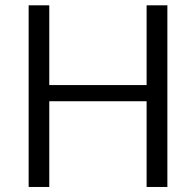

<svg xmlns="http://www.w3.org/2000/svg" viewBox="-20 -724 753 736"><path d="M621.6 -7.3H542V-328.6V-335.9H534.7H176.3H168.9V-328.6V-7.3H89.8V-703.6H168.9V-405.3V-397.9H176.3H534.7H542V-405.3V-703.6H621.6Z"/></svg>

Font: Vazir Light
Style: Light
Weight: 300
Designer: Saber Rastikerdar
Foundry: Saber Rastikerdar
Version: Version 30.0.0